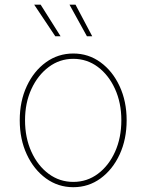

<svg xmlns="http://www.w3.org/2000/svg" viewBox="-20 -780 619 812"><path d="M290 11.7Q225.6 11.7 174.3 -25.6Q123 -63 93.3 -127Q63.5 -190.9 63.5 -271.5Q63.5 -352.1 93.3 -415.8Q123 -479.5 174.3 -516.6Q225.6 -553.7 290 -553.7Q354 -553.7 405 -516.6Q456.1 -479.5 485.8 -415.5Q515.6 -351.6 515.6 -271.5Q515.6 -190.9 486.1 -127Q456.5 -63 405.5 -25.6Q354.5 11.7 290 11.7ZM290 -10.7Q348.1 -10.7 394 -44.9Q439.9 -79.1 466.6 -138.2Q493.2 -197.3 493.2 -271.5Q493.2 -345.2 466.3 -404.1Q439.5 -462.9 393.6 -497.1Q347.7 -531.2 290 -531.2Q232.4 -531.2 186.3 -496.8Q140.1 -462.4 113 -403.8Q85.9 -345.2 85.9 -271.5Q85.9 -197.3 112.8 -138.2Q139.6 -79.1 185.8 -44.9Q231.9 -10.7 290 -10.7ZM347.7 -626.5 273.9 -760.3H299.3L370.1 -626.5ZM213.9 -626.5 124.5 -760.3H151.9L236.3 -626.5Z"/></svg>

Font: Inter Thin
Style: Regular
Weight: 250
Designer: Rasmus Andersson
Foundry: rsms
Version: Version 4.001;git-66647c0bb